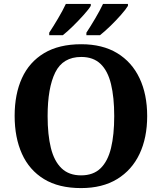

<svg xmlns="http://www.w3.org/2000/svg" viewBox="-20 -951 827 981"><path d="M394.2 10Q280.1 10 204.9 -36Q129.6 -82 92.2 -165Q54.8 -248 54.8 -359Q54.8 -470 92.2 -552Q129.6 -634 205.4 -679.5Q281.2 -725 395.2 -725Q503.7 -725 578.8 -679.5Q653.8 -634 692.9 -551.5Q732 -469 732 -358Q732 -247 692.9 -164.5Q653.8 -82 578.4 -36Q503 10 394.2 10ZM394.2 -55Q456.8 -55 493.9 -91.2Q531 -127.4 547.3 -194.9Q563.6 -262.5 563.6 -358Q563.6 -453.5 547.2 -521.2Q530.9 -588.9 493.9 -624.4Q456.8 -660 395.2 -660Q301.3 -660 262.3 -580.9Q223.3 -501.8 223.3 -358Q223.3 -262.5 240 -194.9Q256.8 -127.4 294.5 -91.2Q332.2 -55 394.2 -55ZM421.4 -784Q442.4 -816 466.4 -856.5Q490.4 -897 506.4 -931H633.7V-921Q623.7 -904 598.2 -875Q572.7 -846 543.2 -817.5Q513.7 -789 490.7 -771H421.4ZM231.5 -784Q252.5 -816 276.5 -856.5Q300.5 -897 316.5 -931H443.8V-921Q433.8 -904 407.8 -875Q381.8 -846 352.8 -817.5Q323.8 -789 300.8 -771H231.5Z"/></svg>

Font: Noto Serif Lao
Style: Regular
Weight: 400
Designer: Monotype Design Team
Foundry: Monotype Imaging Inc.
Version: Version 2.003